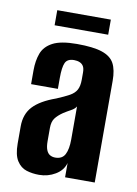

<svg xmlns="http://www.w3.org/2000/svg" viewBox="-75 -669 519 727"><g transform="rotate(10 185.0 -305.0)"><path d="M126 8Q100 8 77.5 1Q55 -6 40.5 -28.5Q26 -51 26 -95V-161Q26 -208 53.5 -237.5Q81 -267 140 -288Q171 -301 189 -311Q207 -321 215 -335.5Q223 -350 223 -375V-402Q223 -418 218 -426.5Q213 -435 203.5 -439Q194 -443 182 -443Q156 -443 148 -425.5Q140 -408 140 -367V-325H37V-378Q37 -415 47.5 -443.5Q58 -472 89 -488.5Q120 -505 182 -505Q245 -505 279 -493.5Q313 -482 326 -457.5Q339 -433 339 -391V0H225V-55Q217 -26 188.5 -9Q160 8 126 8ZM175 -67Q202 -67 212.5 -87.5Q223 -108 223 -145V-272Q217 -262 203 -254.5Q189 -247 175 -238Q156 -225 146 -211.5Q136 -198 136 -174V-123Q136 -102 141 -89.5Q146 -77 155 -72Q164 -67 175 -67ZM86 -560V-618H292V-560Z"/></g></svg>

Font: Alumni Sans
Style: Bold
Weight: 700
Designer: Robert E. Leuschke
Foundry: Robert E. Leuschke
Version: Version 1.018